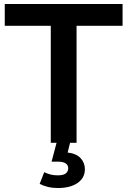

<svg xmlns="http://www.w3.org/2000/svg" viewBox="-20 -720 642 968"><path d="M236 0V-590H4V-700H598V-590H366V0ZM272 228Q245 228 222 222.5Q199 217 180 207L203 148Q219 156 235.5 160Q252 164 271 164Q300 164 312 154Q324 144 324 128Q324 113 311.5 104Q299 95 271 95H240L267 -7H335L321 49Q365 54 386.5 77.5Q408 101 408 133Q408 177 371 202.5Q334 228 272 228Z"/></svg>

Font: MOST Montserrat SemiBold
Style: Regular
Weight: 600
Designer: Julieta Ulanovsky
Foundry: Julieta Ulanovsky
Version: Version 8.000;March 11, 2024;FontCreator 15.0.0.2926 64-bit